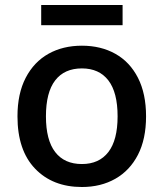

<svg xmlns="http://www.w3.org/2000/svg" viewBox="-20 -740 655 769"><path d="M50 -274Q50 -365 83 -428.5Q116 -492 174 -524.5Q232 -557 308 -557Q384 -557 442 -524.5Q500 -492 532.5 -428.5Q565 -365 565 -274Q565 -183 532.5 -120Q500 -57 442 -24Q384 9 308 9Q191 9 120.5 -64.5Q50 -138 50 -274ZM164 -274Q164 -179 201 -131Q238 -83 308 -83Q377 -83 414 -131Q451 -179 451 -274Q451 -370 414 -418Q377 -466 308 -466Q238 -466 201 -418Q164 -370 164 -274ZM145 -720H471V-639H145Z"/></svg>

Font: Kufam Medium
Style: Regular
Weight: 500
Designer: Wael Morcos, Artur Schmal
Foundry: Original Type
Version: Version 1.300; ttfautohint (v1.8.3)